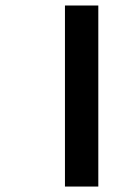

<svg xmlns="http://www.w3.org/2000/svg" viewBox="-20 -770 480 697"><path d="M215.8 -750H336.9V-92.8H215.8Z"/></svg>

Font: Noto Sans Oriya UI
Style: Bold
Weight: 700
Designer: Monotype Design Team
Foundry: Monotype Imaging Inc.
Version: Version 1.01